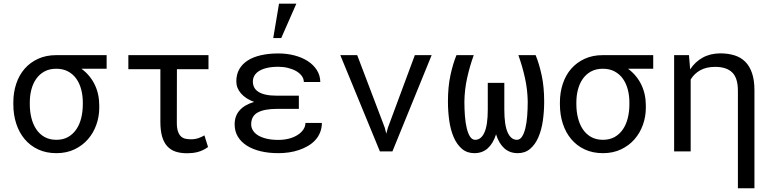

<svg xmlns="http://www.w3.org/2000/svg" viewBox="-20 -831 4241 1054"><path d="M565.4 -453.6H427.2Q474.6 -418.5 499.8 -366.9Q524.9 -315.4 524.9 -251V-239.7Q524.9 -191.4 509 -146.5Q493.2 -101.6 463.1 -66.9Q433.1 -32.2 389.2 -11.2Q345.2 9.8 289.6 9.8Q233.4 9.8 189.5 -10.7Q145.5 -31.2 115.2 -67.4Q85 -103.5 69.1 -152.3Q53.2 -201.2 53.2 -258.3V-269Q53.2 -323.7 69.1 -371.3Q85 -418.9 115.2 -453.6Q145.5 -488.3 189.2 -508.3Q232.9 -528.3 288.6 -528.3H565.4ZM143.6 -258.3Q143.6 -219.2 152.3 -183.8Q161.1 -148.4 179 -121.6Q196.8 -94.7 224.4 -79.1Q252 -63.5 289.6 -63.5Q326.7 -63.5 354 -79.1Q381.3 -94.7 399.4 -121.6Q417.5 -148.4 426 -183.8Q434.6 -219.2 434.6 -258.3V-269Q434.6 -306.2 425.8 -339.6Q417 -373 399.2 -398.4Q381.3 -423.8 353.8 -438.7Q326.2 -453.6 288.6 -453.6Q251.5 -453.6 224.1 -438.7Q196.8 -423.8 179 -398.4Q161.1 -373 152.3 -339.6Q143.6 -306.2 143.6 -269Z M1124.5 -451.2H951.2L950.7 -158.2Q950.7 -127 957.3 -108.6Q963.9 -90.3 974.6 -81.1Q985.4 -71.8 999.5 -69.1Q1013.7 -66.4 1029.8 -66.4Q1051.3 -66.4 1070.1 -73Q1088.9 -79.6 1102.1 -87.9L1122.1 -23.9Q1107.4 -13.2 1093 -6.6Q1078.6 0 1064.5 3.7Q1050.3 7.3 1035.9 8.8Q1021.5 10.3 1006.8 10.3Q971.7 10.3 944.6 1.5Q917.5 -7.3 898.7 -27.6Q879.9 -47.9 870.1 -80.8Q860.4 -113.8 860.4 -163.1V-451.2H684.6V-528.3H1124.5Z M1502 -233.4Q1431.2 -233.4 1395 -213.6Q1358.9 -193.8 1358.9 -148.4Q1358.9 -130.4 1368.7 -114.7Q1378.4 -99.1 1397.2 -87.6Q1416 -76.2 1443.8 -69.6Q1471.7 -63 1507.8 -63Q1540 -63 1567.4 -70.3Q1594.7 -77.6 1614.5 -90.6Q1634.3 -103.5 1645.5 -120.4Q1656.7 -137.2 1656.7 -156.2H1747.1Q1746.6 -127.4 1737.1 -103.8Q1727.5 -80.1 1710.7 -61.8Q1693.8 -43.5 1670.9 -30Q1647.9 -16.6 1621.6 -7.6Q1595.2 1.5 1566.2 5.6Q1537.1 9.8 1507.8 9.8Q1455.1 9.8 1411.1 -0.7Q1367.2 -11.2 1335.2 -31.5Q1303.2 -51.8 1285.6 -81.1Q1268.1 -110.4 1268.1 -148.4Q1268.1 -194.8 1295.7 -225.6Q1323.2 -256.3 1375 -271.5Q1328.6 -288.6 1303 -318.1Q1277.3 -347.7 1277.3 -384.3Q1277.3 -422.4 1293.5 -450.9Q1309.6 -479.5 1339.6 -498.8Q1369.6 -518.1 1412.4 -527.8Q1455.1 -537.6 1507.8 -537.6Q1554.2 -537.6 1595.9 -526.9Q1637.7 -516.1 1669.2 -495.8Q1700.7 -475.6 1719.2 -446.5Q1737.8 -417.5 1738.3 -380.9H1647.9Q1647.9 -398.9 1636.5 -414.3Q1625 -429.7 1606 -440.7Q1586.9 -451.7 1561.5 -458Q1536.1 -464.4 1507.8 -464.4Q1471.2 -464.4 1444.8 -458Q1418.5 -451.7 1401.4 -440.7Q1384.3 -429.7 1376.2 -415Q1368.2 -400.4 1368.2 -383.8Q1368.2 -365.7 1375.5 -351.3Q1382.8 -336.9 1398.9 -326.7Q1415 -316.4 1440.4 -311Q1465.8 -305.7 1502 -305.7H1620.6V-233.4ZM1511.7 -811H1606.9L1523.9 -622.1H1480Z M2092.3 -129.9 2100.6 -97.2 2109.4 -129.9 2257.3 -528.3H2349.6L2134.3 0H2065.4L1848.1 -528.3H1940.9Z M2580.6 -528.3Q2558.6 -466.8 2544.4 -403.1Q2530.3 -339.4 2529.3 -273.4Q2529.3 -232.4 2532.2 -194.6Q2535.2 -156.7 2542.2 -127.4Q2549.3 -98.1 2560.5 -80.8Q2571.8 -63.5 2588.4 -63.5Q2621.1 -63.5 2639.4 -104Q2657.7 -144.5 2657.7 -230V-376H2748.5V-230Q2748.5 -144.5 2766.8 -104Q2785.2 -63.5 2817.4 -63.5Q2834 -63.5 2845.5 -80.8Q2856.9 -98.1 2864 -127Q2871.1 -155.8 2874 -193.8Q2877 -231.9 2877 -273.4Q2876 -339.4 2861.8 -403.1Q2847.7 -466.8 2825.7 -528.3H2920.4Q2939.9 -481 2953.6 -417.5Q2967.3 -354 2967.3 -273.4Q2967.3 -219.2 2960 -168.2Q2952.6 -117.2 2935.5 -77.6Q2918.5 -38.1 2890.6 -14.2Q2862.8 9.8 2822.3 9.8Q2778.3 9.8 2748.5 -16.8Q2718.8 -43.5 2703.1 -93.3Q2687 -43.5 2657.5 -16.8Q2627.9 9.8 2584 9.8Q2543.5 9.8 2515.6 -14.2Q2487.8 -38.1 2470.7 -77.6Q2453.6 -117.2 2446.3 -168.2Q2439 -219.2 2439 -273.4Q2439 -354 2452.6 -417.5Q2466.3 -481 2485.8 -528.3Z M3565.9 -453.6H3427.7Q3475.1 -418.5 3500.2 -366.9Q3525.4 -315.4 3525.4 -251V-239.7Q3525.4 -191.4 3509.5 -146.5Q3493.7 -101.6 3463.6 -66.9Q3433.6 -32.2 3389.6 -11.2Q3345.7 9.8 3290 9.8Q3233.9 9.8 3189.9 -10.7Q3146 -31.2 3115.7 -67.4Q3085.4 -103.5 3069.6 -152.3Q3053.7 -201.2 3053.7 -258.3V-269Q3053.7 -323.7 3069.6 -371.3Q3085.4 -418.9 3115.7 -453.6Q3146 -488.3 3189.7 -508.3Q3233.4 -528.3 3289.1 -528.3H3565.9ZM3144 -258.3Q3144 -219.2 3152.8 -183.8Q3161.6 -148.4 3179.4 -121.6Q3197.3 -94.7 3224.9 -79.1Q3252.4 -63.5 3290 -63.5Q3327.1 -63.5 3354.5 -79.1Q3381.8 -94.7 3399.9 -121.6Q3418 -148.4 3426.5 -183.8Q3435.1 -219.2 3435.1 -258.3V-269Q3435.1 -306.2 3426.3 -339.6Q3417.5 -373 3399.7 -398.4Q3381.8 -423.8 3354.2 -438.7Q3326.7 -453.6 3289.1 -453.6Q3252 -453.6 3224.6 -438.7Q3197.3 -423.8 3179.4 -398.4Q3161.6 -373 3152.8 -339.6Q3144 -306.2 3144 -269Z M3762.2 -528.3 3768.6 -450.2Q3795.4 -491.2 3836.9 -514.4Q3878.4 -537.6 3933.1 -538.1Q3977.1 -538.1 4011.7 -527.3Q4046.4 -516.6 4070.8 -492.4Q4095.2 -468.3 4108.4 -429.4Q4121.6 -390.6 4121.6 -334.5V202.6H4030.8V-332.5Q4030.8 -402.8 3999.5 -433.3Q3968.3 -463.9 3906.2 -463.9Q3856.9 -463.9 3823.7 -445.1Q3790.5 -426.3 3771.5 -394.5V0H3680.7V-528.3Z"/></svg>

Font: Roboto Mono
Style: Regular
Weight: 400
Designer: Google
Version: Version 2.000985; 2015; ttfautohint (v1.3)